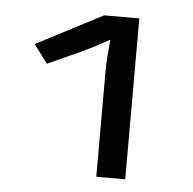

<svg xmlns="http://www.w3.org/2000/svg" viewBox="-39 -863 500 497"><g transform="rotate(5 211.0 -615.0)"><path d="M212.4 -824.2H303.7V-406.2H228.5V-675.8Q228.5 -700.7 230.2 -721.4Q231.9 -742.2 233.9 -762.7Q217.8 -753.9 198.7 -743.9Q179.7 -733.9 159.7 -724.6L75.7 -686.5L39.6 -734.4Z"/></g></svg>

Font: Lunasima
Style: Regular
Weight: 400
Designer: The DocRepair Project, Monotype Design Team
Foundry: Google
Version: Version 2.009